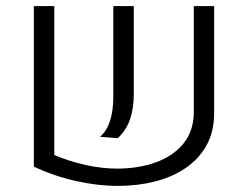

<svg xmlns="http://www.w3.org/2000/svg" viewBox="-20 -591 805 623"><path d="M156.2 -571.3V-87.9Q204.6 -67.4 257.6 -55.7Q310.5 -43.9 359.9 -43.9Q429.2 -43.9 485.6 -64.2Q542 -84.5 575.4 -125.5Q608.9 -166.5 608.9 -228.5V-571.3H674.8V-223.6Q674.8 -163.6 650.1 -119.4Q625.5 -75.2 582.5 -45.9Q539.6 -16.6 483.2 -2.2Q426.8 12.2 363.3 12.2Q296.9 12.2 226.1 -3.7Q155.3 -19.5 89.8 -50.3V-571.3ZM304.7 -147Q326.7 -166.5 337.2 -199.5Q347.7 -232.4 347.7 -277.8V-571.3H414.1V-288.1Q414.1 -239.3 402.1 -204.3Q390.1 -169.4 362.3 -142.6Z"/></svg>

Font: Heebo Light
Style: Regular
Weight: 300
Designer: Oded Ezer
Foundry: Ezer Type House
Version: Version 3.100